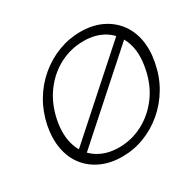

<svg xmlns="http://www.w3.org/2000/svg" viewBox="-154 -881 1085 1061"><g transform="rotate(-30 388.5 -350.0)"><path d="M664 -608 705 -581 166 -100 124 -126ZM338 7Q265 7 207 -19Q149 -45 111.5 -92.5Q74 -140 61.5 -205.5Q49 -271 64 -350Q80 -429 119 -494.5Q158 -560 214.5 -607.5Q271 -655 339 -681Q407 -707 480 -707Q554 -707 611 -681Q668 -655 705.5 -607.5Q743 -560 755.5 -494.5Q768 -429 752 -350Q737 -271 698 -205.5Q659 -140 603 -92.5Q547 -45 479.5 -19Q412 7 338 7ZM348 -46Q428 -46 499 -83Q570 -120 621 -188Q672 -256 690 -350Q709 -444 685 -512.5Q661 -581 605 -617.5Q549 -654 469 -654Q389 -654 318 -617.5Q247 -581 196 -512.5Q145 -444 126 -350Q108 -256 131.5 -188Q155 -120 212 -83Q269 -46 348 -46Z"/></g></svg>

Font: Albert Sans Light
Style: Italic
Weight: 300
Italic angle: -11.25°
Designer: Andreas Rasmussen
Foundry: a.Foundry
Version: Version 1.025